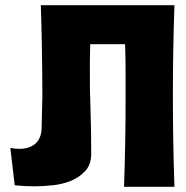

<svg xmlns="http://www.w3.org/2000/svg" viewBox="-20 -723 720 743"><path d="M655 -703Q649 -528 649 -353Q649 -176 655 0H460Q466 -170 466 -340V-446Q466 -498 464 -552H329Q327 -488 328 -377Q328 -374 330 -309Q333 -220 333 -129Q333 -87 310.5 -62Q288 -37 255 -23.5Q222 -10 184 -6Q146 -2 115 -2Q95 -2 76 -3Q57 -4 37 -6L20 -151Q35 -147 55 -147Q92 -147 115 -165.5Q138 -184 141 -222Q144 -352 144 -353Q143 -562 138 -703Z"/></svg>

Font: CAT Rhythmus
Style: Regular
Weight: 400
Designer: Peter Wiegel nach alter Vorlage
Foundry: Peter Wiegel
Version: 1.000